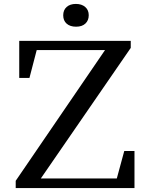

<svg xmlns="http://www.w3.org/2000/svg" viewBox="-20 -958 765 978"><path d="M78 -561V-750H646V-714L188 -49H575L613 -189H665V0H60V-37L515 -703H167L130 -561ZM302 -880Q302 -907 319.5 -922.5Q337 -938 366.5 -938Q396 -938 414 -922.5Q432 -907 432 -880.5Q432 -854 415 -838Q398 -822 367.5 -822Q337 -822 319.5 -837.5Q302 -853 302 -880Z"/></svg>

Font: Ledger
Style: Regular
Weight: 400
Designer: Denis Masharov
Foundry: Denis Masharov
Version: 1.001